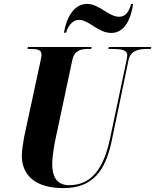

<svg xmlns="http://www.w3.org/2000/svg" viewBox="-20 -955 796 985"><path d="M551 -786C620 -786 651 -857 663 -934H653C641 -894 624 -869 591 -869C538 -869 488 -935 427 -935C358 -935 320 -862 308 -787H319C326 -813 347 -853 385 -853C437 -853 483 -786 551 -786ZM305 10C456 10 521 -79 553 -232L639 -645C649 -697 693 -704 737 -704H754L756 -714H538L536 -704H551C598 -704 633 -700 633 -673C633 -667 631 -653 628 -640L544 -242C511 -87 447 -5 335 -5C280 -5 248 -37 248 -114C248 -154 260 -222 267 -252L351 -647C362 -697 395 -704 433 -704H448L450 -714H123L121 -704H133C169 -704 193 -700 193 -676C193 -666 190 -652 185 -629L104 -253C99 -227 92 -181 92 -157C92 -51 167 10 305 10Z"/></svg>

Font: Noto Serif Display Condensed ExtraBold
Style: Italic
Weight: 800
Width: 3
Italic angle: -12°
Designer: Monotype Design Team
Foundry: Monotype Imaging Inc.
Version: Version 2.009